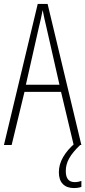

<svg xmlns="http://www.w3.org/2000/svg" viewBox="-20 -734 432 972"><path d="M353 0 289 -269H104L39 0H0L171 -714H221L392 0ZM215 -596Q209 -622 204.5 -641.5Q200 -661 196 -683Q192 -661 187.5 -641.5Q183 -622 177 -597L111 -305H281ZM313 132Q313 188 358 188Q368 188 377.5 186Q387 184 392 182V212Q385 215 375 216.5Q365 218 354 218Q318 218 298 197.5Q278 177 278 138Q278 98 300 60.5Q322 23 361 -10L386 0Q348 36 330.5 67Q313 98 313 132Z"/></svg>

Font: Noto Sans Myanmar UI ExtraCondensed ExtraLight
Style: Regular
Weight: 200
Width: 2
Designer: Monotype Design Team
Foundry: Monotype Imaging Inc.
Version: Version 2.103; ttfautohint (v1.8.4.7-5d5b)